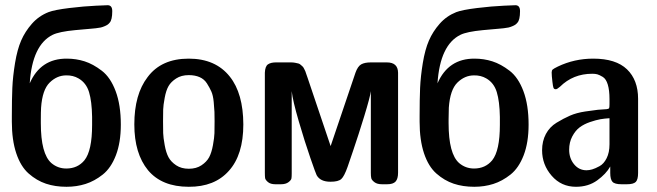

<svg xmlns="http://www.w3.org/2000/svg" viewBox="-20 -714 2546 744"><path d="M25.9 -242.2V-265.1Q25.9 -329.1 27.8 -373.5Q29.8 -418 38.3 -470Q46.9 -522 62 -556.9Q77.1 -591.8 103.5 -621.8Q129.9 -651.9 168 -667Q190.9 -675.8 248.5 -682.9Q306.2 -689.9 352.1 -691.9L397 -693.8Q415 -693.8 415 -670.9Q415 -636.7 404.8 -626Q400.9 -621.1 396.5 -618.2Q392.1 -615.2 384.5 -612.1Q377 -608.9 370.4 -607.4Q363.8 -606 351.3 -604.5Q338.9 -603 330.3 -602.5Q321.8 -602.1 303 -600.1Q284.2 -598.1 271 -597.2Q209 -591.3 184.1 -579.1Q105 -540 95.2 -391.1Q137.2 -487.3 238.8 -486.8Q274.9 -486.8 307.9 -476.3Q340.8 -465.8 374.5 -439.9Q408.2 -414.1 428.2 -360.6Q448.2 -307.1 448.2 -231Q448.2 -162.1 429.2 -112.5Q410.2 -63 378.2 -37.6Q346.2 -12.2 311.5 -1.2Q276.9 9.8 237.8 9.8Q193.8 9.8 158 -2.2Q122.1 -14.2 91.1 -41.5Q60.1 -68.8 43 -120.1Q25.9 -171.4 25.9 -242.2ZM138.2 -236.8Q138.2 -117.7 179.2 -82Q204.1 -61 236.8 -61Q280.8 -61 307.1 -92.8Q336.9 -129.9 336.9 -230V-261.2Q335.9 -321.3 325 -357.2Q314 -393.1 284.2 -410.2Q263.2 -422.4 236.8 -421.9Q200.7 -421.9 172.4 -394Q144 -366.2 139.2 -296.9Q138.2 -280.8 138.2 -251Z M500.5 -231.9Q500.5 -348.1 551.8 -415Q605 -486.8 711.4 -486.8Q815.4 -486.8 870.6 -417Q922.4 -352.1 922.9 -231.9Q922.9 -113.8 866.7 -51.8Q811.5 10.3 711.4 9.8Q607.4 9.8 553.7 -54.2Q500.5 -119.1 500.5 -231.9ZM811.5 -244.1Q811.5 -267.1 811 -280.5Q810.5 -293.9 808.1 -319.1Q805.7 -344.2 799.1 -359.1Q792.5 -374 782 -390.6Q771.5 -407.2 753.7 -415Q735.8 -422.9 711.4 -422.9Q682.6 -422.9 662.6 -409.9Q642.6 -397 633.1 -380.4Q623.5 -363.8 618.2 -335Q612.8 -306.2 612.3 -289.6Q611.8 -272.9 611.8 -243.9Q611.8 -214.8 612.3 -198Q612.8 -181.2 618.2 -151.6Q623.5 -122.1 633.1 -104.5Q642.6 -86.9 662.6 -73.5Q682.6 -60.1 711.7 -60.1Q740.7 -60.1 760.7 -73.5Q780.8 -86.9 790.3 -104.5Q799.8 -122.1 805.2 -151.6Q810.5 -181.2 811 -198Q811.5 -214.8 811.5 -244.1Z M1006.3 -44.9V-432.1Q1007.3 -457 1018.3 -464.6Q1029.3 -472.2 1049.3 -472.2H1107.4Q1116.2 -472.2 1123.8 -470.7Q1131.3 -469.2 1136.2 -468Q1141.1 -466.8 1145.8 -462.4Q1150.4 -458 1152.8 -456.1Q1155.3 -454.1 1158.7 -447Q1162.1 -439.9 1163.1 -438Q1164.1 -436 1167.2 -426Q1170.4 -416 1171.4 -414.1L1261.2 -147.9L1357.4 -432.1Q1366.2 -457 1379.6 -464.6Q1393.1 -472.2 1417 -472.2H1479Q1522 -472.2 1522.5 -432.1V-44.9Q1522.5 -21 1512.9 -10.5Q1503.4 0 1480 0H1460.4Q1441.4 0 1430.9 -8.1Q1420.4 -16.1 1418.7 -23.4Q1417 -30.8 1417 -43.9V-360.8Q1414.1 -337.9 1391.6 -264.4Q1369.1 -190.9 1348.6 -130.9Q1328.1 -70.8 1327.1 -67.9Q1314 -30.8 1302.5 -20.3Q1291 -9.8 1261.2 -9.8H1260.3Q1221.2 -9.8 1207 -35.2Q1204.1 -40 1182.6 -102.1Q1161.1 -164.1 1137.7 -244.1Q1114.3 -324.2 1110.4 -360.8V-43.9Q1110.4 -43 1110.4 -42Q1110.4 -29.8 1109.4 -22.9Q1108.4 -16.1 1097.9 -8.1Q1087.4 0 1068.4 0H1047.4Q1028.3 0 1018.3 -8.5Q1008.3 -17.1 1007.3 -23.9Q1006.3 -30.8 1006.3 -44.9Z M1606 -242.2V-265.1Q1606 -329.1 1607.9 -373.5Q1609.9 -418 1618.4 -470Q1627 -522 1642.1 -556.9Q1657.2 -591.8 1683.6 -621.8Q1710 -651.9 1748 -667Q1771 -675.8 1828.6 -682.9Q1886.2 -689.9 1932.1 -691.9L1977.1 -693.8Q1995.1 -693.8 1995.1 -670.9Q1995.1 -636.7 1984.9 -626Q1981 -621.1 1976.6 -618.2Q1972.2 -615.2 1964.6 -612.1Q1957 -608.9 1950.4 -607.4Q1943.8 -606 1931.4 -604.5Q1918.9 -603 1910.4 -602.5Q1901.9 -602.1 1883.1 -600.1Q1864.3 -598.1 1851.1 -597.2Q1789.1 -591.3 1764.2 -579.1Q1685.1 -540 1675.3 -391.1Q1717.3 -487.3 1818.8 -486.8Q1855 -486.8 1887.9 -476.3Q1920.9 -465.8 1954.6 -439.9Q1988.3 -414.1 2008.3 -360.6Q2028.3 -307.1 2028.3 -231Q2028.3 -162.1 2009.3 -112.5Q1990.2 -63 1958.3 -37.6Q1926.3 -12.2 1891.6 -1.2Q1856.9 9.8 1817.9 9.8Q1773.9 9.8 1738 -2.2Q1702.1 -14.2 1671.1 -41.5Q1640.1 -68.8 1623 -120.1Q1606 -171.4 1606 -242.2ZM1718.3 -236.8Q1718.3 -117.7 1759.3 -82Q1784.2 -61 1816.9 -61Q1860.8 -61 1887.2 -92.8Q1917 -129.9 1917 -230V-261.2Q1916 -321.3 1905 -357.2Q1894 -393.1 1864.3 -410.2Q1843.3 -422.4 1816.9 -421.9Q1780.8 -421.9 1752.4 -394Q1724.1 -366.2 1719.2 -296.9Q1718.3 -280.8 1718.3 -251Z M2080.6 -131.8Q2080.6 -167 2095.2 -194.6Q2109.9 -222.2 2136.7 -238.5Q2163.6 -254.9 2188.7 -265.9Q2213.9 -276.9 2247.8 -282Q2281.7 -287.1 2296.6 -288.6Q2311.5 -290 2330.6 -291Q2338.4 -292 2340.1 -294.4Q2341.8 -296.9 2341.8 -310.1V-330.1Q2341.8 -364.3 2335.2 -386.2Q2328.6 -408.2 2315.7 -416Q2302.7 -423.8 2294.7 -426Q2286.6 -428.2 2274.9 -428.2Q2200.7 -428.2 2149.9 -377.9Q2138.7 -368.2 2133.8 -368.2Q2127 -368.2 2124.8 -373.5Q2122.6 -378.9 2120.6 -397Q2117.7 -420.9 2117.7 -433.1Q2117.7 -440.9 2121.6 -444.6Q2125.5 -448.2 2141.6 -456.1Q2205.6 -486.8 2278.8 -486.8Q2366.7 -486.8 2409.7 -445.3Q2452.6 -403.8 2452.6 -331.1V-43.9Q2452.6 -18.1 2443.6 -9Q2434.6 0 2408.7 0H2388.7Q2361.8 0 2353.3 -9.5Q2344.7 -19 2344.7 -43.9V-68.8Q2328.6 -40 2294.2 -15.1Q2259.8 9.8 2211.9 9.8Q2154.8 9.8 2117.7 -33Q2080.6 -75.7 2080.6 -131.8ZM2185.5 -133.8Q2185.5 -100.6 2204.6 -77.4Q2223.6 -54.2 2252.9 -54.2Q2262.7 -54.2 2274.7 -57.6Q2286.6 -61 2303.2 -70.1Q2319.8 -79.1 2330.8 -101.1Q2341.8 -123 2341.8 -154.8V-255.9Q2323.7 -254.9 2306.6 -252Q2289.6 -249 2266.1 -241Q2242.7 -232.9 2226.1 -220.5Q2209.5 -208 2197.5 -185.3Q2185.5 -162.6 2185.5 -133.8Z"/></svg>

Font: CMU Sans Serif Demi Condensed
Style: DemiCondensed
Weight: 600
Width: 3
Version: Version 0.7.0